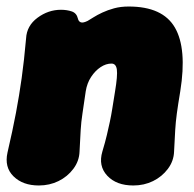

<svg xmlns="http://www.w3.org/2000/svg" viewBox="-36 -544 596 589"><path d="M44 -426Q46 -465 79 -489.5Q112 -514 151 -514Q169 -514 184 -509Q199 -504 203 -487Q205 -478 212 -475.5Q219 -473 233 -480Q240 -484 251 -491Q262 -498 278 -505.5Q294 -513 314 -518.5Q334 -524 359 -524Q463 -524 500.5 -459.5Q538 -395 517 -264Q510 -222 506.5 -196Q503 -170 501.5 -145Q500 -120 498 -79Q497 -50 479 -26Q461 -2 433.5 11.5Q406 25 373 25Q321 25 293 -5Q265 -35 278 -79Q287 -109 292 -130.5Q297 -152 301 -170.5Q305 -189 308.5 -211Q312 -233 317 -264Q325 -312 322.5 -330.5Q320 -349 306 -349Q289 -349 272.5 -338Q256 -327 243.5 -308Q231 -289 227 -264Q221 -222 217 -196Q213 -170 211.5 -145Q210 -120 208 -79Q207 -50 189 -26Q171 -2 143.5 11.5Q116 25 83 25Q34 25 5.5 -3Q-23 -31 -13 -76Q3 -145 13 -198Q23 -251 30.5 -304.5Q38 -358 44 -426Z"/></svg>

Font: Winky Sans Black
Style: Italic
Weight: 900
Italic angle: -8.97852°
Designer: Simon Atzbach
Foundry: typofactur
Version: Version 1.205